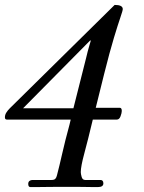

<svg xmlns="http://www.w3.org/2000/svg" viewBox="-40 -492 585 782"><path d="M248 -5H-12Q-20 -5 -20 -14Q-20 -24 -14.5 -33Q-9 -42 0 -51L427 -472Q460 -472 460 -455Q460 -449 450.5 -421.5Q441 -394 424 -338Q407 -282 384 -190L350 -53H448Q456 -53 456 -40Q456 -32 451 -18.5Q446 -5 436 -5H338Q318 79 303.5 132.5Q289 186 289 209Q289 216 292.5 228.5Q296 241 307 241H369Q381 241 381 255Q381 270 358 270Q358 270 344 270Q330 270 309.5 269.5Q289 269 268.5 269Q248 269 235 269Q224 269 199.5 269Q175 269 148.5 269.5Q122 270 103 270Q84 270 84 270Q75 270 75 257Q75 249 80 245Q85 241 92 241H170Q181 241 185.5 236Q190 231 192 222Q202 184 213.5 133Q225 82 243 16ZM54 -51H259L311 -257Q317 -283 323.5 -305Q330 -327 330 -327H327Z"/></svg>

Font: Sedan
Style: Italic
Weight: 400
Italic angle: -13.8°
Designer: Sebastian Salazar
Foundry: Sebastian Salazar
Version: Version 1.100; ttfautohint (v1.8.4.7-5d5b)